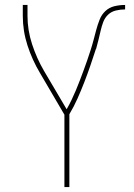

<svg xmlns="http://www.w3.org/2000/svg" viewBox="-20 -755 540 775"><path d="M240 0V-292L141 -461Q110 -513 91 -571.5Q72 -630 72 -691V-735H91V-691Q91 -633 109.5 -576.5Q128 -520 157 -470L249 -314Q260 -333 269 -352Q278 -371 286.5 -391Q295 -411 302.5 -431Q310 -451 317.5 -471Q325 -491 332 -511.5Q339 -532 345.5 -552Q352 -572 357.5 -593Q363 -614 368.5 -634.5Q374 -655 382 -675.5Q390 -696 405.5 -710.5Q421 -725 442 -730Q463 -735 485 -735V-717Q466 -717 447.5 -712.5Q429 -708 416 -695.5Q403 -683 396.5 -665.5Q390 -648 386 -630Q382 -612 377.5 -594Q373 -576 368 -558L367 -557Q356 -523 344.5 -489.5Q333 -456 320 -422.5Q307 -389 292.5 -356.5Q278 -324 260 -294V0Z"/></svg>

Font: Iosevka Curly Thin
Style: Regular
Weight: 100
Monospace: yes
Designer: Belleve Invis
Foundry: Belleve Invis
Version: Version 22.1.2; ttfautohint (v1.8.4)